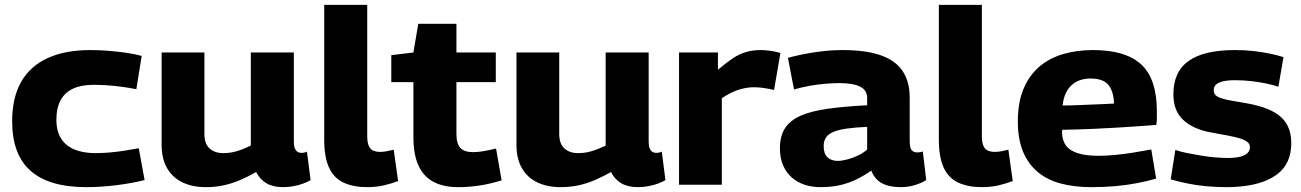

<svg xmlns="http://www.w3.org/2000/svg" viewBox="-20 -760 5354 790"><path d="M30 -261Q30 -358 67 -423Q104 -488 176 -521Q248 -554 351 -554Q388 -554 425.5 -551Q463 -548 498.5 -543Q534 -538 563 -530L541 -393Q511 -399 480.5 -403Q450 -407 421 -409Q392 -411 365 -411Q315 -411 281 -395.5Q247 -380 229.5 -348Q212 -316 212 -267Q212 -221 231 -190.5Q250 -160 286 -145Q322 -130 372 -130Q401 -130 430 -132.5Q459 -135 489 -139.5Q519 -144 551 -150L575 -19Q523 -6 459 2Q395 10 335 10Q182 10 106 -57Q30 -124 30 -261Z M827 10Q772 10 731 -9.5Q690 -29 667.5 -68Q645 -107 645 -164V-544H821V-209Q821 -169 842 -149.5Q863 -130 899 -130Q919 -130 936.5 -133.5Q954 -137 972.5 -144Q991 -151 1012 -161V-544H1189V-176Q1189 -160 1193 -150Q1197 -140 1204 -135.5Q1211 -131 1220 -131Q1232 -131 1243 -136L1258 -19Q1245 -11 1227 -4.5Q1209 2 1188 6Q1167 10 1145 10Q1104 10 1077 -5.5Q1050 -21 1034 -52Q1000 -33 967.5 -19Q935 -5 900.5 2.5Q866 10 827 10Z M1491 -740V-201Q1491 -174 1497.5 -159.5Q1504 -145 1516.5 -140Q1529 -135 1544 -135Q1556 -135 1570 -137.5Q1584 -140 1600 -144L1618 -15Q1592 -5 1560.5 2.5Q1529 10 1491 10Q1434 10 1394 -8.5Q1354 -27 1334 -70Q1314 -113 1314 -187V-740Z M1865 10Q1806 10 1765 -11Q1724 -32 1702.5 -77.5Q1681 -123 1681 -197V-422H1590V-533L1681 -544L1701 -662H1858V-544H2020V-422H1858V-209Q1858 -168 1874.5 -151Q1891 -134 1926 -134Q1947 -134 1970 -138Q1993 -142 2021 -149L2044 -18Q1996 -3 1952 3.5Q1908 10 1865 10Z M2287 10Q2232 10 2191 -9.5Q2150 -29 2127.5 -68Q2105 -107 2105 -164V-544H2281V-209Q2281 -169 2302 -149.5Q2323 -130 2359 -130Q2379 -130 2396.5 -133.5Q2414 -137 2432.5 -144Q2451 -151 2472 -161V-544H2649V-176Q2649 -160 2653 -150Q2657 -140 2664 -135.5Q2671 -131 2680 -131Q2692 -131 2703 -136L2718 -19Q2705 -11 2687 -4.5Q2669 2 2648 6Q2627 10 2605 10Q2564 10 2537 -5.5Q2510 -21 2494 -52Q2460 -33 2427.5 -19Q2395 -5 2360.5 2.5Q2326 10 2287 10Z M2934 -544V-473Q2968 -502 2995 -520Q3022 -538 3050 -546Q3078 -554 3110 -554Q3129 -554 3150 -551Q3171 -548 3191 -542L3165 -390Q3143 -395 3122 -398Q3101 -401 3082 -401Q3052 -401 3020 -391Q2988 -381 2950 -356V0H2774V-544Z M3189 -150Q3189 -200 3210 -232.5Q3231 -265 3274.5 -284Q3318 -303 3386 -312.5Q3454 -322 3548 -327V-357Q3548 -389 3519 -403.5Q3490 -418 3434 -418Q3409 -418 3377 -415.5Q3345 -413 3312 -407Q3279 -401 3247 -392L3222 -522Q3273 -536 3332.5 -545Q3392 -554 3446 -554Q3543 -554 3604 -532.5Q3665 -511 3694 -467.5Q3723 -424 3723 -359V-180Q3723 -152 3731 -142.5Q3739 -133 3752 -133Q3757 -133 3764 -133.5Q3771 -134 3777 -137L3791 -19Q3770 -6 3743 2Q3716 10 3685 10Q3639 10 3609 -6Q3579 -22 3565 -58Q3535 -37 3503 -21.5Q3471 -6 3435.5 2Q3400 10 3356 10Q3321 10 3290.5 0Q3260 -10 3237.5 -30Q3215 -50 3202 -80Q3189 -110 3189 -150ZM3369 -159Q3369 -128 3384.5 -113Q3400 -98 3427 -98Q3444 -98 3466.5 -104Q3489 -110 3511 -120.5Q3533 -131 3548 -145V-238Q3502 -236 3468 -231.5Q3434 -227 3412 -218.5Q3390 -210 3379.5 -195.5Q3369 -181 3369 -159Z M4020 -740V-201Q4020 -174 4026.5 -159.5Q4033 -145 4045.5 -140Q4058 -135 4073 -135Q4085 -135 4099 -137.5Q4113 -140 4129 -144L4147 -15Q4121 -5 4089.5 2.5Q4058 10 4020 10Q3963 10 3923 -8.5Q3883 -27 3863 -70Q3843 -113 3843 -187V-740Z M4471 10Q4400 10 4344 -5Q4288 -20 4249 -53Q4210 -86 4189 -137Q4168 -188 4168 -260Q4168 -340 4192 -396Q4216 -452 4258 -487Q4300 -522 4356 -538Q4412 -554 4477 -554Q4612 -554 4676 -494.5Q4740 -435 4740 -302Q4740 -292 4740 -276Q4740 -260 4738 -246Q4710 -244 4669.5 -241Q4629 -238 4579 -235Q4529 -232 4471.5 -229.5Q4414 -227 4351 -226Q4350 -223 4350 -220Q4350 -217 4350 -213Q4351 -181 4366.5 -160.5Q4382 -140 4415 -129.5Q4448 -119 4499 -119Q4532 -119 4568.5 -122.5Q4605 -126 4642.5 -132Q4680 -138 4717 -145L4737 -25Q4698 -14 4656 -6Q4614 2 4568.5 6Q4523 10 4471 10ZM4352 -326Q4385 -326 4417 -327.5Q4449 -329 4477.5 -330Q4506 -331 4528 -332Q4550 -333 4564 -334Q4562 -371 4551.5 -393.5Q4541 -416 4520.5 -426.5Q4500 -437 4467 -437Q4447 -437 4428 -431.5Q4409 -426 4393.5 -413.5Q4378 -401 4367 -380Q4356 -359 4352 -326Z M4797 -22 4816 -143Q4836 -136 4863.5 -130.5Q4891 -125 4920.5 -120Q4950 -115 4979.5 -112.5Q5009 -110 5033 -110Q5078 -110 5100.5 -121.5Q5123 -133 5123 -155Q5123 -168 5111 -177Q5099 -186 5077 -192Q5055 -198 5026 -203.5Q4997 -209 4963 -215Q4925 -222 4896.5 -235Q4868 -248 4848 -267Q4828 -286 4818 -312Q4808 -338 4808 -372Q4808 -465 4871 -509.5Q4934 -554 5061 -554Q5101 -554 5137 -550Q5173 -546 5204.5 -539.5Q5236 -533 5261 -525L5240 -403Q5217 -411 5190 -416.5Q5163 -422 5130.5 -426Q5098 -430 5060 -430Q5018 -430 4996 -420Q4974 -410 4974 -389Q4974 -375 4982.5 -367.5Q4991 -360 5007.5 -355Q5024 -350 5048.5 -345.5Q5073 -341 5104 -336Q5145 -329 5179.5 -317.5Q5214 -306 5239.5 -287.5Q5265 -269 5279 -240.5Q5293 -212 5293 -171Q5293 -129 5279 -98Q5265 -67 5239.5 -46.5Q5214 -26 5180.5 -13.5Q5147 -1 5107.5 4.5Q5068 10 5026 10Q4986 10 4946 6.5Q4906 3 4869 -4.5Q4832 -12 4797 -22Z"/></svg>

Font: Georama SemiExpanded
Style: Bold
Weight: 700
Width: 6
Designer: Jean-Baptiste Levee
Foundry: Production Type
Version: Version 1.001